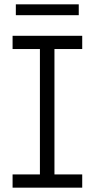

<svg xmlns="http://www.w3.org/2000/svg" viewBox="-20 -865 437 885"><path d="M164 -21V-679H231V-21ZM38 -639V-700H359V-639ZM38 0V-61H359V0ZM53 -795V-845H343V-795Z"/></svg>

Font: SUSE Light
Style: Regular
Weight: 300
Designer: Rene Bieder
Foundry: SUSE
Version: Version 1.000